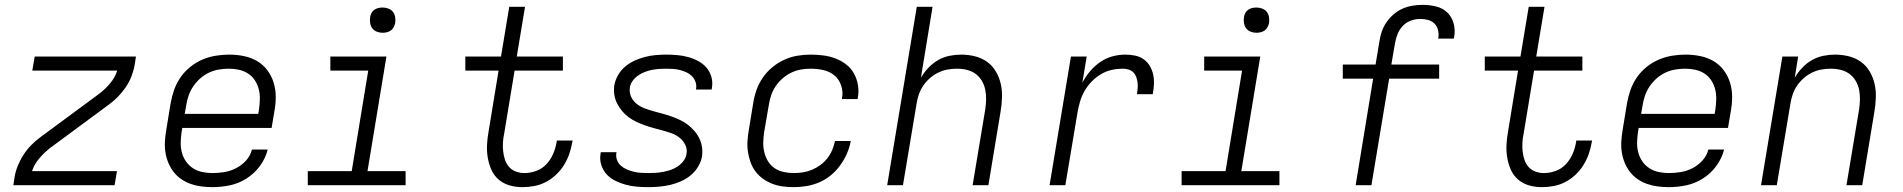

<svg xmlns="http://www.w3.org/2000/svg" viewBox="-20 -763 7840 791"><path d="M35 0 40 -33Q44 -57 53.5 -80.5Q63 -104 77 -125.5Q91 -147 109 -165.5Q127 -184 148 -199L389 -377Q414 -396 434 -420Q454 -444 463 -472H113L123 -530H540L535 -497Q531 -473 522 -449.5Q513 -426 498.5 -404.5Q484 -383 466 -364.5Q448 -346 427 -331L186 -153Q162 -134 141.5 -110Q121 -86 112 -58H462L452 0Z M855 8Q832 8 809 5Q786 2 765 -5.5Q744 -13 726 -25.5Q708 -38 695 -55Q682 -72 673.5 -92.5Q665 -113 661.5 -135.5Q658 -158 659.5 -181.5Q661 -205 665 -228L683 -338Q688 -366 697.5 -393Q707 -420 723.5 -444Q740 -468 763.5 -487Q787 -506 814 -517.5Q841 -529 869 -533.5Q897 -538 924 -538Q955 -538 984.5 -532Q1014 -526 1039 -511.5Q1064 -497 1081.5 -473.5Q1099 -450 1107.5 -422Q1116 -394 1116 -363.5Q1116 -333 1110 -302L1099 -236H731L728 -218Q725 -197 724.5 -175.5Q724 -154 729.5 -134Q735 -114 746.5 -97.5Q758 -81 775 -70Q792 -59 812.5 -54.5Q833 -50 855 -50Q879 -50 904 -54Q929 -58 952.5 -70Q976 -82 994 -102Q1012 -122 1018 -147H1083Q1074 -111 1051 -79.5Q1028 -48 995.5 -27.5Q963 -7 927 0.5Q891 8 855 8ZM741 -294H1044L1047 -312Q1050 -333 1050.5 -354.5Q1051 -376 1046 -395.5Q1041 -415 1030 -432Q1019 -449 1002 -460Q985 -471 964.5 -475.5Q944 -480 923 -480Q902 -480 881.5 -476.5Q861 -473 841.5 -464Q822 -455 805 -440Q788 -425 776 -407Q764 -389 757 -369Q750 -349 747 -328Z M1248 0V-58H1429L1497 -472H1341V-530H1572L1494 -58H1651V0ZM1556 -628Q1544 -628 1532.5 -632.5Q1521 -637 1514 -646Q1507 -655 1505 -667.5Q1503 -680 1505 -693Q1506 -701 1510.5 -709.5Q1515 -718 1522.5 -723Q1530 -728 1539 -730Q1548 -732 1556 -732Q1569 -732 1580.5 -727.5Q1592 -723 1599 -714Q1606 -705 1608 -692.5Q1610 -680 1608 -667Q1606 -659 1601.5 -650.5Q1597 -642 1589.5 -637Q1582 -632 1573.5 -630Q1565 -628 1556 -628Z M2132 8Q2104 8 2078.5 0.5Q2053 -7 2034 -23.5Q2015 -40 2004.5 -63.5Q1994 -87 1989.5 -113.5Q1985 -140 1986.5 -167.5Q1988 -195 1993 -222L2034 -472H1897V-530H2044L2078 -735H2143L2109 -530H2299V-472H2100L2057 -212Q2053 -194 2052 -175.5Q2051 -157 2053 -139Q2055 -121 2060.5 -104.5Q2066 -88 2077.5 -75Q2089 -62 2106 -56Q2123 -50 2141 -50Q2165 -50 2189.5 -59Q2214 -68 2231.5 -87Q2249 -106 2259 -129.5Q2269 -153 2273 -177Q2273 -179 2273.5 -180.5Q2274 -182 2274 -184H2339Q2338 -181 2338 -179Q2338 -177 2337 -174Q2333 -150 2324.5 -126.5Q2316 -103 2302.5 -81.5Q2289 -60 2269.5 -42Q2250 -24 2227.5 -12.5Q2205 -1 2180.5 3.5Q2156 8 2132 8Z M2651 8Q2627 8 2603.5 6Q2580 4 2558 -2Q2536 -8 2515.5 -18Q2495 -28 2480 -44Q2465 -60 2457.5 -82.5Q2450 -105 2454 -128Q2454 -130 2454.5 -132Q2455 -134 2455 -136H2520Q2520 -135 2519.5 -133.5Q2519 -132 2519 -131Q2517 -116 2522.5 -102.5Q2528 -89 2539 -79.5Q2550 -70 2563.5 -64.5Q2577 -59 2591 -55.5Q2605 -52 2620.5 -51Q2636 -50 2651 -50Q2666 -50 2681.5 -51Q2697 -52 2712.5 -55Q2728 -58 2743 -63Q2758 -68 2771.5 -77Q2785 -86 2795.5 -99.5Q2806 -113 2808 -128Q2812 -148 2803.5 -165.5Q2795 -183 2780.5 -195Q2766 -207 2748 -213.5Q2730 -220 2711.5 -225Q2693 -230 2674.5 -235Q2656 -240 2637.5 -246.5Q2619 -253 2602 -261Q2585 -269 2570 -280Q2555 -291 2543 -305.5Q2531 -320 2522.5 -336.5Q2514 -353 2511 -372.5Q2508 -392 2511 -412Q2515 -434 2526.5 -454Q2538 -474 2556 -489Q2574 -504 2595 -513.5Q2616 -523 2637.5 -528.5Q2659 -534 2681 -536Q2703 -538 2724 -538Q2747 -538 2770 -536Q2793 -534 2815 -528Q2837 -522 2856.5 -511.5Q2876 -501 2890 -485Q2904 -469 2910.5 -447Q2917 -425 2913 -402Q2913 -400 2912.5 -398Q2912 -396 2912 -394H2847Q2847 -395 2847.5 -396.5Q2848 -398 2848 -399Q2850 -413 2845 -426.5Q2840 -440 2830.5 -449.5Q2821 -459 2808 -465Q2795 -471 2781.5 -474.5Q2768 -478 2753.5 -479Q2739 -480 2724 -480Q2710 -480 2695 -479Q2680 -478 2665.5 -475Q2651 -472 2636.5 -466.5Q2622 -461 2609 -452Q2596 -443 2586.5 -430Q2577 -417 2575 -403Q2572 -382 2580 -364.5Q2588 -347 2602.5 -335.5Q2617 -324 2635 -317Q2653 -310 2671.5 -305Q2690 -300 2708.5 -295Q2727 -290 2745.5 -283.5Q2764 -277 2781 -269Q2798 -261 2812.5 -250Q2827 -239 2839.5 -225Q2852 -211 2860.5 -194Q2869 -177 2872 -157.5Q2875 -138 2872 -118Q2868 -96 2855.5 -75.5Q2843 -55 2824.5 -40Q2806 -25 2784 -15.5Q2762 -6 2740 -1Q2718 4 2695.5 6Q2673 8 2651 8Z M3250 8Q3227 8 3204.5 5Q3182 2 3161.5 -6Q3141 -14 3123.5 -26.5Q3106 -39 3093 -56Q3080 -73 3072.5 -93.5Q3065 -114 3061.5 -136.5Q3058 -159 3059.5 -182Q3061 -205 3065 -228L3083 -338Q3087 -365 3096.5 -392Q3106 -419 3122.5 -443Q3139 -467 3162 -486Q3185 -505 3211.5 -517Q3238 -529 3265.5 -533.5Q3293 -538 3320 -538Q3347 -538 3373 -534.5Q3399 -531 3422.5 -522Q3446 -513 3466 -497.5Q3486 -482 3498 -460.5Q3510 -439 3514.5 -413Q3519 -387 3514 -360Q3514 -359 3513.5 -357.5Q3513 -356 3513 -355H3449Q3449 -356 3449 -357Q3449 -358 3449 -359Q3454 -385 3445.5 -410.5Q3437 -436 3418 -452Q3399 -468 3373 -474Q3347 -480 3320 -480Q3300 -480 3279.5 -476.5Q3259 -473 3239.5 -463.5Q3220 -454 3203.5 -439.5Q3187 -425 3175 -407Q3163 -389 3156.5 -369Q3150 -349 3147 -328L3128 -218Q3125 -197 3124.5 -176Q3124 -155 3129 -135Q3134 -115 3144.5 -98Q3155 -81 3171.5 -70Q3188 -59 3208.5 -54.5Q3229 -50 3250 -50Q3269 -50 3288 -53Q3307 -56 3325 -63.5Q3343 -71 3359.5 -83Q3376 -95 3388.5 -111Q3401 -127 3408.5 -145Q3416 -163 3420 -182H3485Q3480 -155 3469 -130Q3458 -105 3441.5 -82Q3425 -59 3403 -41Q3381 -23 3355.5 -12Q3330 -1 3303 3.5Q3276 8 3250 8Z M3635 0 3757 -735H3822L3774 -443Q3787 -465 3805 -484Q3823 -503 3845 -515.5Q3867 -528 3891.5 -533Q3916 -538 3940 -538Q3969 -538 3997 -531Q4025 -524 4047 -508Q4069 -492 4083 -468Q4097 -444 4103 -417Q4109 -390 4108 -360.5Q4107 -331 4102 -302L4052 0H3987L4039 -312Q4042 -332 4042.5 -353Q4043 -374 4039 -393.5Q4035 -413 4025 -430Q4015 -447 3999.5 -458.5Q3984 -470 3964 -475Q3944 -480 3923 -480Q3923 -480 3923 -480Q3923 -480 3923 -480Q3903 -480 3883.5 -476.5Q3864 -473 3845.5 -464Q3827 -455 3811 -441Q3795 -427 3783.5 -410Q3772 -393 3765.5 -374Q3759 -355 3756 -335L3700 0Z M4304 0 4392 -530H4457L4439 -422Q4452 -447 4470.5 -469Q4489 -491 4512 -507Q4535 -523 4562 -530.5Q4589 -538 4616 -538Q4636 -538 4656 -534Q4676 -530 4691.5 -519Q4707 -508 4717 -491Q4727 -474 4731 -455Q4735 -436 4734 -415.5Q4733 -395 4729 -375H4664Q4666 -387 4667 -399Q4668 -411 4666.5 -423Q4665 -435 4661 -446Q4657 -457 4649 -465Q4641 -473 4629.5 -476.5Q4618 -480 4606 -480Q4583 -480 4560 -475Q4537 -470 4516 -457.5Q4495 -445 4477.5 -427Q4460 -409 4448 -388Q4436 -367 4429.5 -344.5Q4423 -322 4419 -299L4369 0Z M4848 0V-58H5029L5097 -472H4941V-530H5172L5094 -58H5251V0ZM5156 -628Q5144 -628 5132.5 -632.5Q5121 -637 5114 -646Q5107 -655 5105 -667.5Q5103 -680 5105 -693Q5106 -701 5110.5 -709.5Q5115 -718 5122.5 -723Q5130 -728 5139 -730Q5148 -732 5156 -732Q5169 -732 5180.5 -727.5Q5192 -723 5199 -714Q5206 -705 5208 -692.5Q5210 -680 5208 -667Q5206 -659 5201.5 -650.5Q5197 -642 5189.5 -637Q5182 -632 5173.5 -630Q5165 -628 5156 -628Z M5565 0 5637 -439H5512V-497H5647L5663 -593Q5666 -614 5673 -634Q5680 -654 5692.5 -672Q5705 -690 5722 -704.5Q5739 -719 5758.5 -727.5Q5778 -736 5799 -739.5Q5820 -743 5840 -743Q5869 -743 5896 -736.5Q5923 -730 5942 -712Q5961 -694 5968.5 -667Q5976 -640 5971 -612Q5971 -610 5970.5 -608Q5970 -606 5969 -604H5905Q5905 -605 5905 -606Q5905 -607 5906 -609Q5908 -625 5904 -640.5Q5900 -656 5889 -666.5Q5878 -677 5862.5 -681Q5847 -685 5831 -685Q5812 -685 5792.5 -678Q5773 -671 5759 -656Q5745 -641 5737.5 -622Q5730 -603 5727 -584L5712 -497H5909V-439H5703L5630 0Z M6332 8Q6304 8 6278.5 0.5Q6253 -7 6234 -23.5Q6215 -40 6204.5 -63.5Q6194 -87 6189.5 -113.5Q6185 -140 6186.5 -167.5Q6188 -195 6193 -222L6234 -472H6097V-530H6244L6278 -735H6343L6309 -530H6499V-472H6300L6257 -212Q6253 -194 6252 -175.5Q6251 -157 6253 -139Q6255 -121 6260.5 -104.5Q6266 -88 6277.5 -75Q6289 -62 6306 -56Q6323 -50 6341 -50Q6365 -50 6389.5 -59Q6414 -68 6431.5 -87Q6449 -106 6459 -129.5Q6469 -153 6473 -177Q6473 -179 6473.5 -180.5Q6474 -182 6474 -184H6539Q6538 -181 6538 -179Q6538 -177 6537 -174Q6533 -150 6524.5 -126.5Q6516 -103 6502.5 -81.5Q6489 -60 6469.5 -42Q6450 -24 6427.5 -12.5Q6405 -1 6380.5 3.5Q6356 8 6332 8Z M6855 8Q6832 8 6809 5Q6786 2 6765 -5.5Q6744 -13 6726 -25.5Q6708 -38 6695 -55Q6682 -72 6673.5 -92.5Q6665 -113 6661.5 -135.5Q6658 -158 6659.5 -181.5Q6661 -205 6665 -228L6683 -338Q6688 -366 6697.5 -393Q6707 -420 6723.5 -444Q6740 -468 6763.5 -487Q6787 -506 6814 -517.5Q6841 -529 6869 -533.5Q6897 -538 6924 -538Q6955 -538 6984.5 -532Q7014 -526 7039 -511.5Q7064 -497 7081.5 -473.5Q7099 -450 7107.5 -422Q7116 -394 7116 -363.5Q7116 -333 7110 -302L7099 -236H6731L6728 -218Q6725 -197 6724.5 -175.5Q6724 -154 6729.5 -134Q6735 -114 6746.5 -97.5Q6758 -81 6775 -70Q6792 -59 6812.5 -54.5Q6833 -50 6855 -50Q6879 -50 6904 -54Q6929 -58 6952.5 -70Q6976 -82 6994 -102Q7012 -122 7018 -147H7083Q7074 -111 7051 -79.5Q7028 -48 6995.5 -27.5Q6963 -7 6927 0.5Q6891 8 6855 8ZM6741 -294H7044L7047 -312Q7050 -333 7050.5 -354.5Q7051 -376 7046 -395.5Q7041 -415 7030 -432Q7019 -449 7002 -460Q6985 -471 6964.5 -475.5Q6944 -480 6923 -480Q6902 -480 6881.5 -476.5Q6861 -473 6841.5 -464Q6822 -455 6805 -440Q6788 -425 6776 -407Q6764 -389 6757 -369Q6750 -349 6747 -328Z M7235 0 7323 -530H7388L7374 -443Q7387 -465 7405 -484Q7423 -503 7445 -515.5Q7467 -528 7491.5 -533Q7516 -538 7540 -538Q7569 -538 7597 -531Q7625 -524 7647 -508Q7669 -492 7683 -468Q7697 -444 7703 -417Q7709 -390 7708 -360.5Q7707 -331 7702 -302L7652 0H7587L7639 -312Q7642 -332 7642.5 -353Q7643 -374 7639 -393.5Q7635 -413 7625 -430Q7615 -447 7599.5 -458.5Q7584 -470 7564 -475Q7544 -480 7523 -480Q7523 -480 7523 -480Q7523 -480 7523 -480Q7503 -480 7483.5 -476.5Q7464 -473 7445.5 -464Q7427 -455 7411 -441Q7395 -427 7383.5 -410Q7372 -393 7365.5 -374Q7359 -355 7356 -335L7300 0Z"/></svg>

Font: Iosevka Curly LtExObl
Style: Regular
Weight: 300
Width: 7
Italic angle: -9°
Monospace: yes
Designer: Belleve Invis
Foundry: Belleve Invis
Version: Version 11.1.0; ttfautohint (v1.8.3)